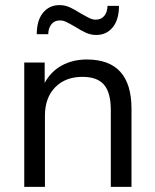

<svg xmlns="http://www.w3.org/2000/svg" viewBox="-20 -732 608 752"><path d="M495 -306V0H414V-301Q414 -369 387.5 -400Q361 -431 303 -431Q236 -431 196 -390Q156 -349 156 -279V0H75V-487H155V-407Q179 -452 222 -475.5Q265 -499 320 -499Q495 -499 495 -306ZM213 -712Q234 -712 253 -703.5Q272 -695 297 -679Q320 -666 331.5 -660.5Q343 -655 355 -655Q377 -655 389 -670.5Q401 -686 401 -709H446Q446 -655 421.5 -625Q397 -595 357 -595Q336 -595 317 -603.5Q298 -612 273 -628Q250 -641 238.5 -646.5Q227 -652 215 -652Q193 -652 181 -636.5Q169 -621 169 -598H124Q124 -652 148.5 -682Q173 -712 213 -712Z"/></svg>

Font: wassup Sans
Style: Regular
Weight: 400
Version: Version 2.001